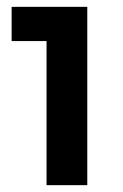

<svg xmlns="http://www.w3.org/2000/svg" viewBox="-20 -765 359 561"><path d="M116 -645H14V-745H235V-224H116Z"/></svg>

Font: Evergrow Sans 
Style: ExtraBold
Weight: 800
Foundry: 10Web
Version: Version 1.000